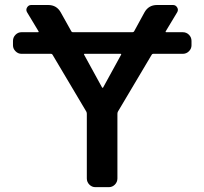

<svg xmlns="http://www.w3.org/2000/svg" viewBox="-20 -774 819 772"><path d="M466.8 -553.7Q468.8 -557.6 464.8 -557.6H320.3Q316.4 -557.6 318.4 -553.7L390.6 -421.9Q391.6 -420.9 392.6 -420.9Q393.6 -420.9 394.5 -421.9ZM66.4 -557.6Q52.7 -557.6 42.5 -567.9Q32.2 -578.1 32.2 -591.8V-609.4Q32.2 -624 42.5 -634.3Q52.7 -644.5 66.4 -644.5H132.8Q136.7 -644.5 134.8 -648.4L88.9 -724.6Q83 -734.4 88.9 -744.1Q94.7 -753.9 105.5 -753.9H173.8Q208 -753.9 224.6 -723.6L266.6 -648.4Q268.6 -644.5 272.5 -644.5H512.7Q517.6 -644.5 519.5 -648.4L560.5 -723.6Q577.1 -753.9 611.3 -753.9H675.8Q686.5 -753.9 692.4 -744.1Q698.2 -734.4 692.4 -724.6L646.5 -648.4Q644.5 -644.5 648.4 -644.5H714.8Q729.5 -644.5 739.7 -634.3Q750 -624 750 -609.4V-591.8Q750 -578.1 739.7 -567.9Q729.5 -557.6 714.8 -557.6H595.7Q591.8 -557.6 589.8 -553.7L454.1 -325.2Q452.1 -321.3 452.1 -316.4V-56.6Q452.1 -42 441.9 -31.7Q431.6 -21.5 418 -21.5H363.3Q349.6 -21.5 339.4 -31.7Q329.1 -42 329.1 -56.6V-316.4Q329.1 -321.3 327.1 -325.2L191.4 -553.7Q189.5 -557.6 185.5 -557.6Z"/></svg>

Font: Gen Jyuu GothicL Medium
Style: Regular
Weight: 500
Designer: [Source Han Sans]
Ryoko NISHIZUKA  (kana & ideographs); Paul D. Hunt (Latin, Greek & Cyrillic); Wenlong ZHANG  (bopomofo
Version: Version 1.002.20150607